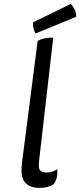

<svg xmlns="http://www.w3.org/2000/svg" viewBox="-20 -923 402 963"><path d="M146.5 -811.5Q145.5 -807.6 145.5 -802.7Q145.5 -791 148.4 -779.3Q152.3 -764.6 158.2 -754.9Q225.6 -783.2 362.3 -838.9Q362.3 -858.4 354.5 -875Q346.7 -891.6 335 -903.3Q272.5 -873 146.5 -811.5ZM247.1 -734.4Q221.7 -734.4 202.1 -730.5Q183.6 -726.6 168.9 -717.8Q142.6 -515.6 90.8 -111.3Q89.8 -102.5 88.9 -89.8Q87.9 -77.1 87.9 -69.3Q87.9 -21.5 112.3 -1Q136.7 19.5 178.7 19.5Q201.2 19.5 217.8 14.6Q235.4 9.8 249 1Q258.8 -9.8 264.6 -32.2Q267.6 -46.9 267.6 -60.5Q268.6 -67.4 266.6 -74.2Q256.8 -67.4 244.1 -62.5Q231.4 -57.6 212.9 -57.6Q192.4 -57.6 181.6 -68.4Q171.9 -78.1 175.8 -114.3Q199.2 -320.3 247.1 -734.4Z"/></svg>

Font: cl
Style: Italic
Weight: 400
Designer: Mitja Miklavcic
Version: Version 7.504; 2011; Build 1022